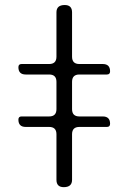

<svg xmlns="http://www.w3.org/2000/svg" viewBox="-20 -774 540 769"><path d="M297.9 -475.6Q268.6 -475.6 268.6 -446.3V-336.9Q268.6 -307.6 297.9 -307.6H391.6Q420.9 -307.6 420.9 -278.3Q420.9 -265.6 408.2 -265.6H297.9Q268.6 -265.6 268.6 -236.3V-53.7Q268.6 -24.4 235.4 -24.4Q206.1 -24.4 206.1 -53.7V-236.3Q206.1 -265.6 176.8 -265.6H83Q53.7 -265.6 53.7 -294.9Q53.7 -307.6 66.4 -307.6H176.8Q206.1 -307.6 206.1 -336.9V-446.3Q206.1 -475.6 176.8 -475.6H83Q53.7 -475.6 53.7 -504.9Q53.7 -517.6 66.4 -517.6H176.8Q206.1 -517.6 206.1 -546.9V-724.6Q206.1 -753.9 239.3 -753.9Q268.6 -753.9 268.6 -724.6V-546.9Q268.6 -517.6 297.9 -517.6H391.6Q420.9 -517.6 420.9 -488.3Q420.9 -475.6 408.2 -475.6Z"/></svg>

Font: B2 Hana
Style: Regular
Weight: 500
Version: 2020-08-05; (max)